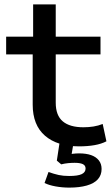

<svg xmlns="http://www.w3.org/2000/svg" viewBox="-20 -658 505 875"><path d="M341 9Q241 9 185 -39.5Q129 -88 129 -181V-410H8V-491H131V-638H234V-491H438V-410H234V-190Q234 -132 266 -105Q298 -78 360 -78Q384 -78 406 -81.5Q428 -85 448 -93L465 -14Q442 -2 410.5 3.5Q379 9 341 9ZM296 197Q264 197 233.5 191.5Q203 186 183 176L201 126Q227 135 247.5 139.5Q268 144 295 144Q335 144 352.5 135.5Q370 127 370 110Q370 96 357.5 90Q345 84 320 84Q306 84 290.5 85.5Q275 87 259 91L239 74L253 -18H317L304 59L275 50Q294 45 310 43Q326 41 340 41Q373 41 395.5 49Q418 57 430.5 73Q443 89 443 112Q443 140 426 159Q409 178 375.5 187.5Q342 197 296 197Z"/></svg>

Font: Nunito Sans 10pt Expanded Medium
Style: Regular
Weight: 500
Width: 7
Designer: Vernon Adams
Foundry: Vernon Adams
Version: Version 3.101;gftools[0.9.27]